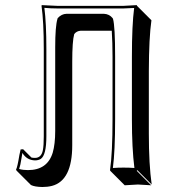

<svg xmlns="http://www.w3.org/2000/svg" viewBox="-20 -668 707 754"><path d="M297.4 -547.4Q280.8 -546.4 271.5 -534.2Q263.7 -506.8 263.7 -425.3V-97.7Q263.7 41 184.1 62Q166.5 66.4 146.5 66.4Q116.2 65.9 101.6 58.6L44.9 2L43 -2Q48.3 -10.7 56.2 -59.6Q58.6 -72.3 61 -81.1L70.8 -82L103.5 -49.3Q109.9 -47.9 117.2 -47.9Q142.6 -47.9 148.4 -78.6Q151.9 -97.2 151.9 -132.8V-475.1Q151.9 -582.5 143.1 -645L144 -647.9Q145.5 -647.9 205.1 -645H464.8L517.1 -647.9L518.1 -645L574.7 -588.4Q564.9 -520 564.5 -388.7V-143.6Q564.5 -22 575.7 56.6L519 0L517.1 2.9L573.7 59.6Q571.8 59.6 521.5 56.6L469.7 59.6L413.1 2.9L412.1 0Q421.9 -67.4 421.9 -200.2V-444.8Q421.9 -500.5 418.9 -547.4ZM241.2 -613.8H388.2Q409.2 -612.8 421.9 -597.2L422.9 -595.7L423.8 -593.8Q432.1 -564.9 432.1 -444.8V-200.2Q432.1 -74.7 423.3 -8.3Q442.9 -9.8 464.8 -9.8Q488.8 -9.8 507.8 -8.3Q498 -85.4 498 -200.2V-444.8Q498 -569.3 506.8 -636.7Q487.3 -635.3 464.8 -634.8H205.1Q179.7 -634.8 154.3 -637.2Q162.1 -576.2 162.1 -475.1V-132.8Q162.1 -58.6 140.1 -43.9Q130.4 -38.1 117.2 -38.1Q85 -39.1 67.9 -67.4Q66.4 -60.5 64.5 -46.9Q60.1 -18.1 55.2 -4.4Q70.3 0 89.8 0Q166 0 187 -68.4Q196.8 -102.1 196.8 -153.8V-481.9Q196.8 -564.5 205.6 -593.8L206.1 -595.7L207 -597.2Q221.7 -613.3 241.2 -613.8Z"/></svg>

Font: Linux Biolinum Shadow O
Style: Bold
Weight: 700
Designer: Philipp H. Poll
Foundry: Philipp H. Poll
Version: Version 0.9.2